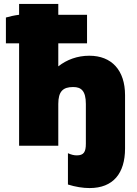

<svg xmlns="http://www.w3.org/2000/svg" viewBox="-20 -740 695 975"><path d="M77 0H276V-212C276 -276 300 -298 351 -298H352C392 -298 416 -279 416 -212V-10C416 32 405 49 370 49C356 49 343 46 325 38V197C363 209 401 215 435 215C555 215 615 140 615 14V-257C615 -383 547 -457 434 -457H433C373 -457 319 -437 276 -403V-520H422V-665H276V-720H77V-665C53 -662 26 -656 10 -651V-520H77Z"/></svg>

Font: Fixel Text Black
Style: Regular
Weight: 900
Width: 4
Designer: AlfaBravo + MacPaw
Foundry: Kyrylo Tkachov, Marchela Mozhyna, Serhii Makarenko, Maria Weinstein, Zakhar Kryvoshyya
Version: Version 1.211